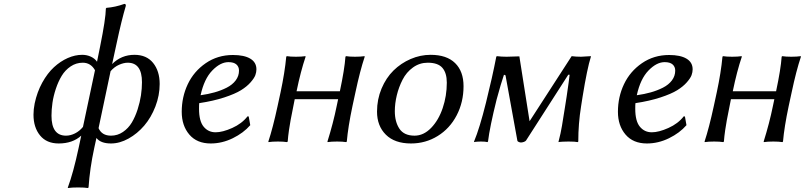

<svg xmlns="http://www.w3.org/2000/svg" viewBox="-20 -718 4083 974"><path d="M397 -439.9Q420.9 -439.9 441.2 -430.4Q461.4 -420.9 472.2 -404.8L487.8 -481.9Q516.1 -621.6 517.1 -674.8L520 -678.2Q564.5 -681.6 610.8 -698.2Q618.2 -698.2 618.2 -690.9V-688Q596.7 -615.7 571.8 -499L548.8 -393.1Q595.7 -439.9 662.1 -439.9Q723.6 -439.9 756.8 -398.7Q790 -357.4 790 -292Q790 -233.9 768.3 -177.7Q746.6 -121.6 711.7 -80.8Q676.8 -40 632.1 -15.1Q587.4 9.8 543 9.8Q490.7 9.8 469.2 -18.1L458 33.2Q435.5 137.2 429.2 232.9L425.8 235.8Q410.2 232.9 376 232.9Q360.4 232.9 347.4 233.6Q334.5 234.4 329.1 235.4L324.2 235.8V232.9Q352.1 157.7 378.9 32.2L392.1 -29.8Q348.1 9.8 277.8 9.8Q216.3 9.8 183.1 -31Q149.9 -71.8 149.9 -136.2Q149.9 -163.1 155.8 -192.9Q168 -251 194.3 -298.8Q220.7 -346.7 253.7 -377Q286.6 -407.2 323.7 -423.6Q360.8 -439.9 397 -439.9ZM314.9 -29.8Q337.4 -29.8 360.4 -41.3Q383.3 -52.7 400.9 -74.2L461.9 -361.8Q440.4 -399.9 399.9 -399.9Q366.2 -399.9 338.4 -381.1Q310.5 -362.3 293 -333.3Q275.4 -304.2 263.2 -267.3Q251 -230.5 246.1 -196.3Q241.2 -162.1 241.2 -130.9Q241.2 -29.8 314.9 -29.8ZM627.9 -399.9Q607.9 -399.9 584 -389.4Q560.1 -378.9 541 -356.9L480 -67.9Q496.6 -29.8 543 -29.8Q576.2 -29.8 603.8 -48.6Q631.3 -67.4 648.7 -96.4Q666 -125.5 678 -162.6Q689.9 -199.7 695.1 -234.4Q700.2 -269 700.2 -300.8Q700.2 -399.9 627.9 -399.9Z M990.7 -194.8Q989.7 -188 989.7 -166Q989.7 -103.5 1013.2 -75.2Q1036.6 -46.9 1073.7 -46.9Q1108.9 -46.9 1158 -68.8Q1207 -90.8 1235.8 -127.9L1241.7 -127L1249.5 -83Q1215.3 -43.5 1160.9 -16.8Q1106.4 9.8 1048.8 9.8Q979 9.8 940.4 -35.4Q901.9 -80.6 901.9 -150.9Q901.9 -226.1 932.6 -291Q963.4 -356 1023.7 -397.5Q1084 -439 1161.6 -439Q1218.8 -439 1249.8 -420.4Q1280.8 -401.9 1280.8 -366.2Q1280.8 -352.1 1275.4 -336.9Q1270 -321.8 1251.2 -300.3Q1232.4 -278.8 1202.4 -260.3Q1172.4 -241.7 1117.4 -223.6Q1062.5 -205.6 990.7 -194.8ZM1192.4 -359.9Q1192.4 -379.4 1179.2 -391.1Q1166 -402.8 1138.7 -402.8Q1098.1 -402.8 1056.9 -360.4Q1015.6 -317.9 997.6 -234.9Q1035.6 -240.2 1068.6 -249.5Q1101.6 -258.8 1130.4 -273.4Q1159.2 -288.1 1175.8 -310.3Q1192.4 -332.5 1192.4 -359.9Z M1688 -180.2 1695.3 -214.8H1475.1L1468.3 -180.2Q1458 -127.9 1454.3 -108.9Q1450.7 -89.8 1446 -58.3Q1441.4 -26.9 1439.5 0L1436 2.9Q1418 0 1390.1 0Q1360.4 0 1342.3 2.9L1341.3 0Q1364.3 -69.3 1388.2 -180.2L1403.3 -250Q1424.8 -351.1 1432.1 -430.2L1435.1 -433.1Q1452.1 -430.2 1481.4 -430.2Q1509.8 -430.2 1529.3 -433.1L1530.3 -430.2Q1505.4 -356.9 1484.4 -254.9H1704.1Q1728 -367.2 1732.4 -430.2L1735.4 -433.1Q1752.4 -430.2 1781.2 -430.2Q1809.6 -430.2 1829.1 -433.1L1830.1 -430.2Q1806.2 -358.4 1783.2 -250L1768.1 -180.2Q1745.6 -73.7 1739.3 0L1736.3 2.9Q1717.8 0 1690.4 0Q1660.2 0 1642.1 2.9L1641.1 0Q1670.4 -93.3 1688 -180.2Z M2164.6 -439.9Q2246.1 -439.9 2288.8 -397.9Q2331.5 -356 2331.5 -280.8Q2331.5 -199.7 2296.6 -132.8Q2261.7 -65.9 2200.4 -28.1Q2139.2 9.8 2064.9 9.8Q1982.4 9.8 1937.5 -34.7Q1892.6 -79.1 1892.6 -151.9Q1892.6 -213.9 1915.5 -268.6Q1938.5 -323.2 1976.3 -360.4Q2014.2 -397.5 2063.2 -418.7Q2112.3 -439.9 2164.6 -439.9ZM2149.9 -399.9Q2108.4 -399.9 2075 -375.7Q2041.5 -351.6 2022.2 -313.7Q2002.9 -275.9 1992.9 -234.4Q1982.9 -192.9 1982.9 -153.8Q1982.9 -100.1 2006.3 -64.9Q2029.8 -29.8 2083 -29.8Q2128.9 -29.8 2167 -69.1Q2205.1 -108.4 2225.8 -169.9Q2246.6 -231.4 2246.6 -298.8Q2246.6 -348.1 2224.1 -374Q2201.7 -399.9 2149.9 -399.9Z M2499.5 -213.9Q2464.4 -73.2 2455.6 0L2452.6 2.9Q2443.4 0 2419.4 0Q2409.7 0 2400.9 0.7Q2392.1 1.5 2388.2 2L2384.8 2.9V0Q2413.1 -67.9 2445.3 -197Q2477.5 -326.2 2497.6 -430.2L2500.5 -433.1Q2523.9 -430.2 2549.8 -430.2L2614.7 -432.1L2666.5 -103L2879.9 -433.1Q2900.9 -430.2 2927.7 -430.2L2977.5 -433.1V-430.2Q2958.5 -370.1 2935.5 -228L2927.7 -178.2Q2913.6 -90.8 2913.6 0L2910.6 2.9Q2897.9 0 2863.8 0Q2848.1 0 2835.4 0.7Q2822.8 1.5 2817.9 2L2813.5 2.9V0Q2818.8 -19 2823.5 -41.5Q2828.1 -64 2830.8 -79.6Q2833.5 -95.2 2838.6 -128.2Q2843.8 -161.1 2846.7 -178.2L2854.5 -228Q2867.2 -313.5 2869.6 -338.9H2862.8L2648.4 -4.9Q2645 -0.5 2636.7 2.2Q2628.4 4.9 2622.6 4.9Q2618.2 4.9 2611.6 2.2Q2605 -0.5 2604.5 -4.9L2544.4 -335.9L2536.6 -338.9Q2522 -296.9 2499.5 -213.9Z M3203.6 -194.8Q3202.6 -188 3202.6 -166Q3202.6 -103.5 3226.1 -75.2Q3249.5 -46.9 3286.6 -46.9Q3321.8 -46.9 3370.8 -68.8Q3419.9 -90.8 3448.7 -127.9L3454.6 -127L3462.4 -83Q3428.2 -43.5 3373.8 -16.8Q3319.3 9.8 3261.7 9.8Q3191.9 9.8 3153.3 -35.4Q3114.7 -80.6 3114.7 -150.9Q3114.7 -226.1 3145.5 -291Q3176.3 -356 3236.6 -397.5Q3296.9 -439 3374.5 -439Q3431.6 -439 3462.6 -420.4Q3493.7 -401.9 3493.7 -366.2Q3493.7 -352.1 3488.3 -336.9Q3482.9 -321.8 3464.1 -300.3Q3445.3 -278.8 3415.3 -260.3Q3385.3 -241.7 3330.3 -223.6Q3275.4 -205.6 3203.6 -194.8ZM3405.3 -359.9Q3405.3 -379.4 3392.1 -391.1Q3378.9 -402.8 3351.6 -402.8Q3311 -402.8 3269.8 -360.4Q3228.5 -317.9 3210.4 -234.9Q3248.5 -240.2 3281.5 -249.5Q3314.5 -258.8 3343.3 -273.4Q3372.1 -288.1 3388.7 -310.3Q3405.3 -332.5 3405.3 -359.9Z M3900.9 -180.2 3908.2 -214.8H3688L3681.2 -180.2Q3670.9 -127.9 3667.2 -108.9Q3663.6 -89.8 3658.9 -58.3Q3654.3 -26.9 3652.3 0L3648.9 2.9Q3630.9 0 3603 0Q3573.2 0 3555.2 2.9L3554.2 0Q3577.1 -69.3 3601.1 -180.2L3616.2 -250Q3637.7 -351.1 3645 -430.2L3647.9 -433.1Q3665 -430.2 3694.3 -430.2Q3722.7 -430.2 3742.2 -433.1L3743.2 -430.2Q3718.3 -356.9 3697.3 -254.9H3917Q3940.9 -367.2 3945.3 -430.2L3948.2 -433.1Q3965.3 -430.2 3994.1 -430.2Q4022.5 -430.2 4042 -433.1L4043 -430.2Q4019 -358.4 3996.1 -250L3981 -180.2Q3958.5 -73.7 3952.1 0L3949.2 2.9Q3930.7 0 3903.3 0Q3873 0 3855 2.9L3854 0Q3883.3 -93.3 3900.9 -180.2Z"/></svg>

Font: Linear Smooth
Style: Italic
Weight: 400
Designer: Philipp H. Poll, Flanker
Foundry: Philipp H. Poll, reworked by Flanker
Version: Version 1.061 | FøM Fix